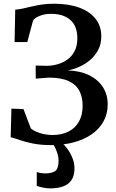

<svg xmlns="http://www.w3.org/2000/svg" viewBox="-20 -771 625 1034"><path d="M255 10.5Q199.5 10.5 157 1.8Q114.5 -7 85.2 -17.2Q56 -27.5 37.5 -32L41.5 -186L106.5 -183.5L146 -79.5Q156.5 -70 174.8 -61.8Q193 -53.5 215.8 -48.8Q238.5 -44 262.5 -44Q311 -44 347.5 -61.8Q384 -79.5 404.5 -115Q425 -150.5 425 -202.5Q425 -247.5 407.5 -281.5Q390 -315.5 350 -334.2Q310 -353 242.5 -353L172.5 -347.5L172 -418L230.5 -416.5Q260 -416.5 289.5 -424.8Q319 -433 343.2 -450.5Q367.5 -468 382 -496.2Q396.5 -524.5 396.5 -564.5Q396.5 -630.5 359 -663.5Q321.5 -696.5 255 -696.5Q219.5 -696.5 193 -685.2Q166.5 -674 158 -660.5L127 -544.5H58.5L62 -719Q82 -720.5 103.8 -725.2Q125.5 -730 150.5 -736Q175.5 -742 205.2 -746.5Q235 -751 271 -751Q349 -751 406 -730.2Q463 -709.5 494.2 -670.2Q525.5 -631 525.5 -575Q525.5 -533.5 508.5 -501.8Q491.5 -470 464.5 -447.2Q437.5 -424.5 406 -410.8Q374.5 -397 345 -392Q412.5 -389.5 460.8 -365.5Q509 -341.5 534.5 -301.2Q560 -261 560 -208.5Q560 -158 537.5 -117.2Q515 -76.5 474 -48Q433 -19.5 377.2 -4.5Q321.5 10.5 255 10.5ZM250 243.5Q232 243.5 211.5 239.2Q191 235 178 230V155.5Q188.5 159 202 161Q215.5 163 222.5 163Q257.5 163 276.5 150.8Q295.5 138.5 295.5 93.5Q295.5 74.5 289.2 55.2Q283 36 275.2 21Q267.5 6 262 0H296.5H315Q326 8.5 341.8 29.2Q357.5 50 369.8 79Q382 108 381 140.5Q380 177.5 364 200.2Q348 223 319.2 233.2Q290.5 243.5 250 243.5Z"/></svg>

Font: Merriweather 28pt SemiBold
Style: Regular
Weight: 600
Version: Version 2.100